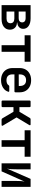

<svg xmlns="http://www.w3.org/2000/svg" viewBox="1495 -2095 610 3640"><g transform="rotate(90 1800.0 -275.0)"><path d="M76.8 0V-550H328.9Q420.1 -550 473.4 -511.8Q526.6 -473.7 526.6 -409.1Q526.6 -361.3 494 -331Q461.3 -300.7 407.8 -297.8V-292.1Q470.7 -289.8 506.6 -253Q542.6 -216.2 542.6 -156.8Q542.6 -85.2 488 -42.6Q433.5 0 340.7 0ZM199.3 -94.2H333.1Q374.2 -94.2 397.2 -113.9Q420.2 -133.5 420.2 -168.3Q420.2 -203.2 397.2 -222.5Q374.2 -241.9 333.1 -241.9H199.3ZM199.3 -324.1H326Q362.7 -324.1 383.5 -341.5Q404.3 -358.8 404.3 -390.1Q404.3 -421.1 383.5 -438.4Q362.7 -455.8 326 -455.8H199.3Z M837.4 0V-437H649.1V-550H1150.9V-437H962.6V0Z M1500.6 10Q1430.9 10 1378.9 -17.1Q1326.9 -44.2 1298.4 -93.7Q1270 -143.2 1270 -210V-340Q1270 -407.2 1298.4 -456.5Q1326.9 -505.8 1378.9 -532.9Q1430.9 -560 1500.6 -560Q1570.3 -560 1621.7 -533.1Q1673.1 -506.2 1701.6 -457.8Q1730 -409.3 1730 -344.1V-263.8Q1730 -243.8 1710 -243.8H1390.1V-205.9Q1390.1 -150.1 1419 -121.3Q1447.9 -92.6 1500.6 -92.6Q1534.1 -92.6 1558.7 -102.6Q1583.4 -112.6 1594.2 -131Q1598.8 -138.4 1603.8 -142.1Q1608.8 -145.9 1616.8 -145.9H1701.1Q1712.1 -145.9 1717.1 -140.9Q1722.1 -135.9 1719.5 -127.3Q1701 -64.5 1641.9 -27.3Q1582.8 10 1500.6 10ZM1609.9 -315.3V-345.3Q1609.9 -402.1 1582.2 -433.2Q1554.6 -464.4 1500.6 -464.4Q1446.6 -464.4 1418.4 -432.7Q1390.1 -401 1390.1 -344.1V-324.9L1618.6 -326.1Z M1906 0Q1886 0 1886 -20V-530Q1886 -550 1906 -550H1991.1Q2011.1 -550 2011.1 -530V-338.2H2099.4L2216.7 -536.4Q2225.1 -550 2240.7 -550H2337.7Q2349.1 -550 2353.1 -543.3Q2357.1 -536.6 2351.3 -526L2206.3 -284.2L2361.3 -24Q2367.1 -14 2363.1 -7Q2359.1 0 2347.7 0H2248.5Q2232.5 0 2224.1 -13.6L2099.2 -225.2H2011.1V-20Q2011.1 0 1991.1 0Z M2637.4 0V-437H2449.1V-550H2950.9V-437H2762.6V0Z M3076.8 0V-550H3189.7V-283.8Q3189.7 -239.1 3187.6 -188.7Q3185.5 -138.3 3175.8 -101.7L3371.4 -550H3523.2V0H3410.3V-266.6Q3410.3 -311.7 3412.4 -358.3Q3414.5 -404.9 3423.1 -437.4L3228.6 0Z"/></g></svg>

Font: Pitagon Sans Mono
Style: Regular
Weight: 400
Monospace: yes
Designer: Travis Tran
Foundry: Pitagon
Version: Version 1.001;gftools[0.9.26]